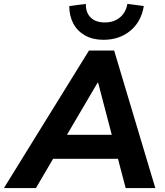

<svg xmlns="http://www.w3.org/2000/svg" viewBox="-65 -964 848 984"><path d="M-45 0 391 -705H520L731 0H579L530 -187L577 -150H168L227 -184L119 0ZM435 -540 261 -244 240 -273H545L516 -242L438 -540ZM465 -760Q411 -760 371.5 -782Q332 -804 311 -843Q290 -882 290 -933L375 -944Q374 -900 399.5 -874.5Q425 -849 472 -849Q519 -849 549.5 -874.5Q580 -900 588 -944L672 -933Q659 -853 603 -806.5Q547 -760 465 -760Z"/></svg>

Font: Nunito Sans 11pt ExtraBold
Style: Italic
Weight: 800
Italic angle: -9°
Version: Version 3.101;gftools[0.9.27]